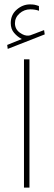

<svg xmlns="http://www.w3.org/2000/svg" viewBox="-20 -852 243 872"><path d="M79.1 -674.8Q59.6 -684.6 44.2 -702.4Q28.8 -720.2 28.8 -747.1Q28.8 -785.2 56.2 -808.6Q83.5 -832 115.7 -832Q128.4 -832 136.2 -830.6Q144 -829.1 156.7 -824.7L157.2 -803.2Q138.7 -809.6 117.7 -809.6Q89.8 -809.6 68.8 -791Q47.9 -772.5 47.9 -746.6Q47.9 -719.7 69.6 -703.9Q91.3 -688 110.8 -690.4Q117.2 -690.9 124.5 -694.3L180.2 -715.3L183.1 -695.8L15.1 -629.9L12.7 -647.9ZM113.8 -582.5V0H88.9V-582.5Z"/></svg>

Font: Vazirmatn RD FD Thin
Style: Regular
Weight: 100
Designer: Saber Rastikerdar
Foundry: Saber Rastikerdar
Version: Version 33.003